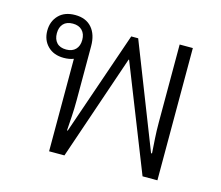

<svg xmlns="http://www.w3.org/2000/svg" viewBox="-84 -666 889 774"><g transform="rotate(15 360.0 -279.0)"><path d="M180 0V-386Q162 -379 139 -379Q97 -379 72 -404Q47 -429 47 -468Q47 -507 71.5 -532.5Q96 -558 140 -558Q185 -558 209.5 -530Q234 -502 234 -453V-227Q234 -192 232 -161Q230 -130 228 -100H231L380 -533H409L579 -99H583Q581 -129 579 -160.5Q577 -192 577 -227V-552H632V0H570L396 -440H394L244 0ZM140 -414Q165 -414 179 -428.5Q193 -443 193 -468Q193 -493 179 -507.5Q165 -522 140 -522Q114 -522 100.5 -507.5Q87 -493 87 -468Q87 -443 100.5 -428.5Q114 -414 140 -414ZM227 -87V-89ZM584 -85V-88Z"/></g></svg>

Font: Noto Sans Thai Looped Light
Style: Regular
Weight: 300
Designer: Sasikarn Vongin, Ben Mitchell
Foundry: The Fontpad Ltd
Version: Version 1.001; ttfautohint (v1.8.4.7-5d5b)